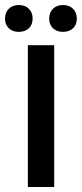

<svg xmlns="http://www.w3.org/2000/svg" viewBox="-41 -745 326 765"><path d="M34 -618Q9 -618 -6 -632.5Q-21 -647 -21 -671Q-21 -695 -6 -710Q9 -725 34 -725Q59 -725 74 -710Q89 -695 89 -671Q89 -646 73.5 -632Q58 -618 34 -618ZM210 -618Q185 -618 170 -632.5Q155 -647 155 -671Q155 -695 170 -710Q185 -725 210 -725Q235 -725 250 -710Q265 -695 265 -671Q265 -646 249.5 -632Q234 -618 210 -618ZM70 0V-565H175V0Z"/></svg>

Font: MB Grotesk
Style: Regular
Weight: 400
Designer: Nawras Khrais
Foundry: Nawras Khrais
Version: Version 1.000;PS 001.000;hotconv 1.0.88;makeotf.lib2.5.64775